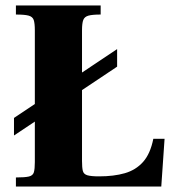

<svg xmlns="http://www.w3.org/2000/svg" viewBox="-20 -680 639 700"><path d="M31 -186V-250L407 -501V-437ZM38 0V-33Q71 -33 85.5 -36.5Q100 -40 103.5 -52Q107 -64 107 -89V-569Q107 -595 103 -607Q99 -619 84.5 -623Q70 -627 38 -627V-660H347V-627Q317 -627 302.5 -623Q288 -619 283.5 -607Q279 -595 279 -569V-93Q279 -69 282 -57Q285 -45 298.5 -41Q312 -37 341 -37Q395 -37 435 -48.5Q475 -60 501.5 -89.5Q528 -119 539 -174H580L568 0Z"/></svg>

Font: Frank Ruhl Libre Black
Style: Regular
Weight: 900
Designer: Yanek Iontef
Foundry: Fontef
Version: Version 6.004